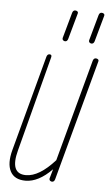

<svg xmlns="http://www.w3.org/2000/svg" viewBox="-50 -684 415 723"><g transform="rotate(5 158.0 -322.5)"><path d="M74 5Q32 5 16.5 -24.5Q1 -54 15 -106L112 -467Q115 -477 123 -477Q133 -477 130 -466L36 -106Q12 -16 74 -16Q124 -16 183 -82L287 -467Q290 -477 298 -477Q303 -477 306.5 -474Q310 -471 308 -465L185 -10Q182 0 174 0Q170 0 166.5 -3Q163 -6 164 -12L174 -47Q123 5 74 5ZM177 -531Q173 -531 169.5 -534Q166 -537 167 -543L194 -640Q197 -650 205 -650Q210 -650 213.5 -647Q217 -644 215 -638L188 -541Q185 -531 177 -531ZM277 -531Q273 -531 269.5 -534Q266 -537 267 -543L294 -640Q297 -650 305 -650Q310 -650 313.5 -647Q317 -644 315 -638L288 -541Q285 -531 277 -531Z"/></g></svg>

Font: Zen Loop
Style: Italic
Weight: 400
Italic angle: -15°
Designer: Yoshimichi Ohira
Foundry: A-1 Corp ZenFonts
Version: Version 1.000; ttfautohint (v1.8.3)